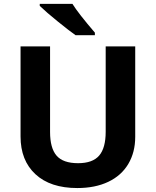

<svg xmlns="http://www.w3.org/2000/svg" viewBox="-20 -951 796 981"><path d="M670.9 -713.9V-252Q670.9 -172.9 635.5 -113.3Q600.1 -53.7 533.2 -22Q466.3 9.8 375 9.8Q237.3 9.8 161.1 -60.8Q85 -131.3 85 -253.9V-713.9H235.8V-276.9Q235.8 -194.3 269 -155.8Q302.2 -117.2 378.9 -117.2Q453.1 -117.2 486.6 -156Q520 -194.8 520 -277.8V-713.9ZM366.2 -771Q335.4 -792.5 275.9 -840.6Q216.3 -888.7 183.1 -920.9V-931.2H350.1Q380.9 -881.8 464.8 -784.2V-771Z"/></svg>

Font: CAA NEO Sans
Style: Bold
Weight: 700
Version: Version 1.10